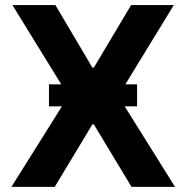

<svg xmlns="http://www.w3.org/2000/svg" viewBox="-20 -727 725 747"><path d="M339.5 -463.9H345.1L490 -707.2H656.2L440 -353.6L660.9 0H491.6L345.1 -243.2H339.5L193 0H24.5L246.2 -353.6L28.4 -707.2H195.6ZM170.5 -398.9H513.3V-313.2H170.5Z"/></svg>

Font: Pretendard Variable
Style: Regular
Weight: 400
Designer: Base glyphs from Inter by Rasmus Andersson; Hangul glyphs from Noto Sans CJK(Source Han Sans) by Jang Soo-young and Kang
Foundry: Kil Hyung-jin
Version: Version 1.100;FEAKit 1.0